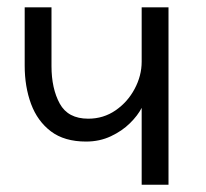

<svg xmlns="http://www.w3.org/2000/svg" viewBox="-20 -508 566 528"><path d="M443.4 0H369.6V-211.4Q358.9 -190.4 337.4 -169.2Q315.9 -147.9 284.9 -133.3Q253.9 -118.7 216.8 -118.7Q157.2 -118.7 120.1 -146.7Q83 -174.8 65.4 -222.2Q47.9 -269.5 47.9 -327.6V-487.8H121.6V-326.2Q121.6 -264.6 144.3 -223.1Q167 -181.6 222.7 -181.6Q264.6 -181.6 297.9 -204.6Q331.1 -227.5 350.3 -263.7Q369.6 -299.8 369.6 -338.4V-487.8H443.4Z"/></svg>

Font: Acari Sans
Style: Regular
Weight: 400
Designer: Alfredo Marco Pradil and Stefan Peev
Foundry: Hanken Design Co.
Version: Version 1.045;February 4, 2021;FontCreator 13.0.0.2655 64-bi